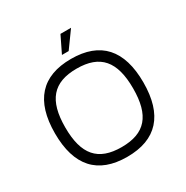

<svg xmlns="http://www.w3.org/2000/svg" viewBox="-189 -996 1125 1162"><g transform="rotate(-30 373.5 -415.5)"><path d="M370 -676C165 -676 61 -561 61 -334C61 -107 165 8 370 8C575 8 679 -107 679 -334C679 -561 575 -676 370 -676ZM370 -60C206 -60 133 -144 133 -334C133 -523 206 -608 370 -608C534 -608 607 -523 607 -334C607 -144 534 -60 370 -60ZM391 -839 335 -724H382L465 -839H391Z"/></g></svg>

Font: Maven Pro
Style: Regular
Weight: 400
Designer: Joe Prince
Foundry: Joe Prince
Version: Version 1.003